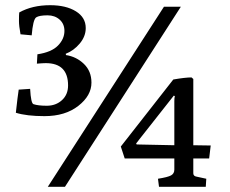

<svg xmlns="http://www.w3.org/2000/svg" viewBox="-20 -719 885 739"><path d="M52 -374 96 -377Q99 -321 109 -318Q127 -312 160 -312Q195 -312 218.5 -333.5Q242 -355 242 -390Q242 -476 156 -476Q146 -476 122 -474L124 -510Q178 -518 203 -543.5Q228 -569 228 -600Q228 -627 209.5 -643.5Q191 -660 163 -660Q131 -660 119 -652Q107 -643 102 -583L59 -587Q53 -619 53 -638Q53 -663 54 -671Q104 -699 173 -699Q234 -699 272 -675.5Q310 -652 310 -611Q310 -579 287 -551.5Q264 -524 233 -512L234 -507Q274 -501 303 -473Q332 -445 332 -401Q332 -351 281.5 -311.5Q231 -272 151 -272Q83 -272 41 -285Q48 -349 52 -374ZM611 -693H676L230 0H164ZM592 0 588 -31Q626 -37 638.5 -44Q651 -51 651 -66V-109H460L445 -155L647 -413Q693 -421 717 -421L724 -415V-160L791 -159L785 -109H724V-52Q724 -41 737 -39L774 -31L772 0ZM504 -167 506 -163 651 -160V-330Q651 -343 653 -349L649 -351L515 -181Q513 -178 509 -173Q505 -168 504 -167Z"/></svg>

Font: Poly
Style: Regular
Weight: 400
Designer: Jos Nicols Silva Schwarzenberg
Foundry: Jose Nicolas Silva Schwarzenberg
Version: Version 1.001